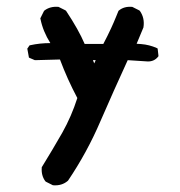

<svg xmlns="http://www.w3.org/2000/svg" viewBox="-20 -422 540 577"><path d="M138.2 134.3 118.7 124.5 117.2 123.5 116.2 122.6Q103.5 105.5 105.5 81.5V80.1L106.4 79.1Q137.7 28.3 167 -22.9Q194.8 -72.3 212.4 -127.4Q197.3 -155.8 184.1 -185.1Q171.4 -213.4 160.2 -243.2L85.9 -241.2H85L83.5 -241.7L69.8 -247.6L66.9 -249L66.4 -252L62.5 -273.4L62 -275.9L63.5 -277.8L67.4 -283.7L68.8 -285.6L70.8 -286.1Q99.6 -292.5 131.3 -292.5Q108.9 -328.1 101.6 -365.2L101.1 -367.2L102.1 -368.7L111.8 -388.2L112.8 -389.6L113.8 -390.6Q130.9 -403.3 154.8 -401.4H155.8L156.7 -400.9L176.3 -391.1L177.7 -390.1L178.7 -389.2Q216.3 -332.5 234.4 -290H290.5Q303.2 -314 314 -337.4Q317.9 -345.7 321.5 -354.2Q325.2 -362.8 328.6 -371.1Q332 -379.4 335.4 -387.7L335.9 -389.2L336.9 -390.1Q352.5 -403.3 376.5 -401.4H377.4L378.4 -400.9L397.9 -391.1L399.4 -390.1L400.4 -389.2Q415.5 -367.7 411.1 -339.8V-339.4L410.6 -338.4L390.6 -290.5Q397.5 -290 403.8 -289.6Q410.2 -289.1 416.3 -288.1Q422.4 -287.1 428.2 -285.6Q434.1 -284.2 439.7 -282.2Q445.3 -280.3 450.7 -277.8L453.6 -276.4L454.1 -272.9L456.1 -255.4V-252.9L454.6 -251Q443.4 -237.3 424.8 -237.3H424.3L363.8 -241.2Q342.8 -195.3 322.5 -150.1Q302.2 -105 282.2 -58.6Q241.7 36.1 184.6 120.6L184.1 121.1L183.6 121.6Q166 136.7 140.1 134.8H139.2ZM267.6 -241.2H259.3L263.2 -231.4Z"/></svg>

Font: NaikaiFont
Style: SemiBold
Weight: 600
Version: Version 1.89